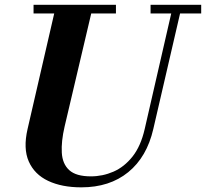

<svg xmlns="http://www.w3.org/2000/svg" viewBox="-20 -770 862 804"><path d="M120.5 -750H465.5V-713.5H362L250.5 -240Q236 -177.5 238.8 -130.5Q241.5 -83.5 270 -57.5Q298.5 -31.5 360.5 -31.5Q410 -31.5 455.2 -51.2Q500.5 -71 535 -114.5Q569.5 -158 586 -230L697 -713.5H610.5V-750H822.5V-713.5H734L622 -230Q595 -112.5 517 -49Q439 14.5 320.5 14.5Q239 14.5 181.8 -12.5Q124.5 -39.5 100.5 -93.8Q76.5 -148 95.5 -230L207 -713.5H120.5Z"/></svg>

Font: Bodoni* 06pt
Style: Bold Italic
Weight: 700
Italic angle: -13°
Version: Version 2.3